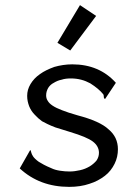

<svg xmlns="http://www.w3.org/2000/svg" viewBox="-20 -719 540 749"><path d="M432 -396C389 -444 332 -468 262 -468C237 -468 213 -464 192 -458C170 -450 151 -441 136 -430C120 -419 108 -406 99 -391C90 -376 86 -361 86 -345C86 -330 89 -317 94 -304C99 -292 106 -281 115 -272C124 -262 133 -254 144 -246C155 -240 172 -231 196 -222C205 -219 225 -213 254 -204C297 -191 326 -179 342 -167C358 -155 366 -140 366 -123C366 -112 363 -102 356 -92C349 -84 340 -76 330 -70C318 -63 306 -58 292 -55C279 -52 265 -50 252 -50C239 -50 227 -51 214 -53C201 -55 190 -58 180 -63C158 -72 142 -81 131 -88C120 -96 113 -103 109 -109C105 -115 103 -120 102 -124C101 -129 100 -132 98 -134L57 -62C109 -14 173 10 250 10C279 10 306 6 329 -2C352 -9 372 -20 389 -33C406 -46 418 -62 427 -80C436 -98 440 -117 440 -137C440 -168 428 -194 404 -214C381 -236 340 -254 283 -269C258 -276 237 -283 222 -289C206 -295 194 -301 185 -307C176 -313 170 -319 166 -326C162 -332 160 -339 160 -347C160 -358 163 -367 168 -376C173 -384 180 -391 190 -396C198 -401 209 -406 220 -408C232 -412 244 -413 257 -413C285 -413 310 -406 332 -394C354 -380 371 -366 383 -351C384 -349 385 -346 385 -341C385 -336 387 -334 390 -333ZM292 -699 204 -552 254 -522 355 -657Z"/></svg>

Font: Inconsolatazi4
Style: Regular
Weight: 400
Designer: Raph Levien, Kirill Tkachev
Foundry: Cyreal
Version: Version 1.013